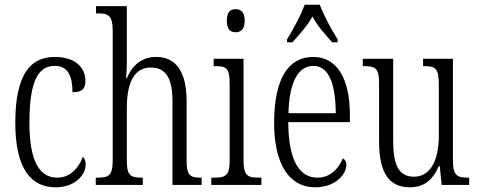

<svg xmlns="http://www.w3.org/2000/svg" viewBox="-20 -786 2033 816"><path d="M216 10C304 10 344 -47 344 -86C344 -103 340 -113 332 -119C315 -75 281 -31 223 -31C145 -31 105 -106 105 -265C105 -453 148 -506 213 -506C270 -506 288 -461 288 -394C324 -394 343 -405 343 -441C343 -503 296 -544 213 -544C115 -544 45 -479 45 -264C45 -63 116 10 216 10Z M387 0H587V-31H583C537 -31 519 -38 519 -103V-326C519 -438 552 -499 621 -499C689 -499 713 -447 713 -355V0H837V-31H833C788 -31 773 -40 773 -104V-356C773 -484 726 -544 644 -544C575 -544 538 -500 519 -453H516C517 -465 519 -492 519 -515V-760H388V-729H400C439 -729 459 -720 459 -657V-105C459 -39 441 -31 395 -31H387Z M981 -649C1003 -649 1020 -661 1020 -698C1020 -735 1003 -747 981 -747C959 -747 944 -735 944 -698C944 -661 959 -649 981 -649ZM878 0H1091V-31H1080C1031 -31 1015 -40 1015 -106V-536H888V-505H896C943 -505 956 -495 956 -430V-104C956 -40 939 -31 891 -31H878Z M1200 -619V-606H1223C1254 -642 1284 -673 1308 -716C1331 -673 1360 -642 1392 -606H1415V-619C1390 -657 1356 -721 1339 -766H1275C1259 -721 1224 -657 1200 -619ZM1319 10C1409 10 1452 -48 1452 -85C1452 -100 1445 -109 1437 -113C1419 -70 1385 -31 1329 -31C1251 -31 1206 -106 1205 -267H1467V-298C1467 -454 1411 -544 1311 -544C1205 -544 1145 -451 1145 -263C1145 -89 1209 10 1319 10ZM1407 -305H1206C1209 -430 1244 -506 1312 -506C1380 -506 1406 -424 1407 -305Z M1722 10C1779 10 1818 -18 1845 -80H1849L1857 0H1974V-31H1971C1923 -31 1905 -38 1905 -105V-536H1778V-505H1781C1831 -505 1845 -497 1845 -424V-210C1845 -111 1813 -35 1739 -35C1675 -35 1651 -85 1651 -186V-536H1522V-505H1526C1574 -505 1591 -497 1591 -435V-185C1591 -46 1637 10 1722 10Z"/></svg>

Font: Noto Serif Lao ExtraCondensed Light
Style: Regular
Weight: 300
Width: 2
Designer: Monotype Design Team
Foundry: Monotype Imaging Inc.
Version: Version 2.003